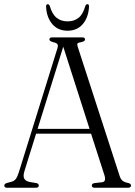

<svg xmlns="http://www.w3.org/2000/svg" viewBox="-20 -874 630 894"><path d="M160.5 -10.5Q160.5 0 148.5 0H12Q0 0 0 -10.5Q0 -17.5 10.5 -21.5L34.5 -28Q46.5 -31.5 54 -41.2Q61.5 -51 69 -76L247.5 -649.5Q251.5 -662.5 247.2 -668.5Q243 -674.5 227.5 -677.5Q210 -683 210 -689.5Q210 -700 223 -700H363.5Q376 -700 376 -689.5Q376 -682.5 359.5 -678Q344.5 -676 341.2 -671.8Q338 -667.5 342 -656L537 -55Q542 -39 551.2 -32Q560.5 -25 577 -22Q590 -18.5 590 -10.5Q590 0 577.5 0H420Q407.5 0 407.5 -10.5Q407.5 -19 420 -21.5L455.5 -25.5Q475.5 -28 466.5 -57.5L404 -251.5H148L94 -78Q86.5 -54 92.8 -42.5Q99 -31 117 -27L149 -21.5Q160.5 -19 160.5 -10.5ZM155 -274H397L274.5 -656.5ZM294.5 -774.5Q325 -774.5 345.8 -791Q366.5 -807.5 377 -845.5Q380.5 -854.5 386.5 -854.5Q395.5 -854.5 394.5 -842Q391.5 -792 365.2 -761.5Q339 -731 294.5 -731Q250 -731 223.8 -761.5Q197.5 -792 194.5 -842Q194 -854.5 202.5 -854.5Q208.5 -854.5 212 -845.5Q223 -807.5 243.8 -791Q264.5 -774.5 294.5 -774.5Z"/></svg>

Font: Fraunces 144pt Soft Light
Style: Regular
Weight: 300
Version: Version 1.000;[0bf87f6ff]